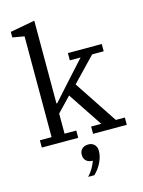

<svg xmlns="http://www.w3.org/2000/svg" viewBox="-145 -843 873 1172"><g transform="rotate(-15 292.0 -257.0)"><path d="M35 -46H109V-683L35 -696V-731L191 -760V-237H196L280 -331L406 -470H338V-516H552V-470H479L334 -319L515 -46H572V0H359V-46H423L278 -264L191 -173V-46H265V0H35ZM262 246Q281 226 294.5 202.5Q308 179 315 158Q288 158 273.5 144Q259 130 259 108V104Q259 83 273.5 69Q288 55 314 55Q338 55 352 70Q366 85 366 106V113Q366 145 348 182Q330 219 301 246H262Z"/></g></svg>

Font: IBM Plex Serif
Style: Regular
Weight: 400
Designer: Mike Abbink, Paul van der Laan, Pieter van Rosmalen
Foundry: Bold Monday
Version: Version 2.6